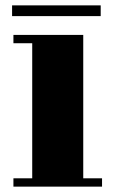

<svg xmlns="http://www.w3.org/2000/svg" viewBox="-20 -634 424 715"><path d="M25 -574V-614H355V-574ZM290 30H360V61H30V30H100V-473H30V-504H290Z"/></svg>

Font: Cafe24 ClassicType
Style: Regular
Weight: 400
Designer: Cafe24 thkim, hmlim, mnelim & 4IR
Foundry: Cafe24
Version: Version 1.000